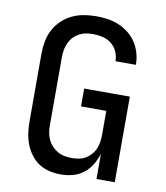

<svg xmlns="http://www.w3.org/2000/svg" viewBox="-84 -813 768 890"><g transform="rotate(10 300.0 -367.5)"><path d="M262 8Q235 8 208.5 2Q182 -4 159.5 -18.5Q137 -33 120.5 -55Q104 -77 94.5 -101.5Q85 -126 81 -153Q77 -180 77 -206V-529Q77 -558 82.5 -587Q88 -616 101.5 -641.5Q115 -667 136.5 -687.5Q158 -708 184 -720.5Q210 -733 239 -738Q268 -743 298 -743Q325 -743 352 -739Q379 -735 404 -724.5Q429 -714 450.5 -697Q472 -680 487 -657Q502 -634 509.5 -607.5Q517 -581 517 -554V-553H421Q421 -576 411.5 -597.5Q402 -619 384 -633.5Q366 -648 343 -653.5Q320 -659 298 -659Q280 -659 263.5 -656Q247 -653 231.5 -644.5Q216 -636 204.5 -623.5Q193 -611 186 -595.5Q179 -580 176 -563Q173 -546 173 -529V-206Q173 -189 176 -172Q179 -155 186.5 -139.5Q194 -124 206 -111.5Q218 -99 233 -90.5Q248 -82 265 -79Q282 -76 299 -76Q316 -76 332.5 -79Q349 -82 363.5 -90.5Q378 -99 389.5 -112Q401 -125 407.5 -140.5Q414 -156 416.5 -172.5Q419 -189 419 -206V-319H300V-403H515V0H429V-119Q421 -92 406 -67Q391 -42 368.5 -24.5Q346 -7 318 0.5Q290 8 262 8Z"/></g></svg>

Font: Iosevka Aile Medium
Style: Regular
Weight: 500
Designer: Belleve Invis
Foundry: Belleve Invis
Version: Version 27.3.5; ttfautohint (v1.8.4)